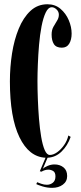

<svg xmlns="http://www.w3.org/2000/svg" viewBox="-20 -731 379 902"><path d="M225 151.5Q201.5 151.5 179.8 144.8Q158 138 150.5 134L154.5 125Q160 127.5 173.5 132.2Q187 137 200 137Q216.5 137 228.5 127.2Q240.5 117.5 240.5 98Q240.5 78.5 229.5 72.2Q218.5 66 207.5 66Q191 66 175 75.5L167 73.5L194 10Q116.5 6.5 71.5 -86.2Q26.5 -179 26.5 -349Q26.5 -415.5 36.5 -479.8Q46.5 -544 68 -596.2Q89.5 -648.5 123 -679.8Q156.5 -711 203 -711Q239 -711 264.2 -689.5Q289.5 -668 303 -636.2Q316.5 -604.5 316.5 -573.5Q316.5 -544.5 305.2 -525.8Q294 -507 270.5 -507Q244 -507 233.2 -523.8Q222.5 -540.5 222.5 -568.5Q222.5 -590 231 -605.2Q239.5 -620.5 248 -633.8Q256.5 -647 256.5 -662Q256.5 -676.5 245.5 -686.8Q234.5 -697 223.5 -697Q206.5 -697 194.8 -672.2Q183 -647.5 175.2 -607.5Q167.5 -567.5 163.5 -520.8Q159.5 -474 157.8 -429Q156 -384 156 -350Q156 -311.5 157.8 -265Q159.5 -218.5 163.2 -172.5Q167 -126.5 173.5 -88Q180 -49.5 190 -26.2Q200 -3 214 -3Q230.5 -3 248.8 -16Q267 -29 281.5 -50Q296 -71 301 -94.5L312 -88Q297.5 -46.5 269.2 -19Q241 8.5 203.5 10L181 62.5Q188 55 204 48.2Q220 41.5 236 41.5Q261 41.5 278.2 55.2Q295.5 69 295.5 96Q295.5 121.5 275.2 136.5Q255 151.5 225 151.5Z"/></svg>

Font: Imbue 100pt
Style: Bold
Weight: 700
Designer: Tyler Finck
Foundry: Etcetera Type Company
Version: Version 1.102; ttfautohint (v1.8.3)